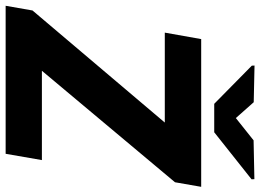

<svg xmlns="http://www.w3.org/2000/svg" viewBox="-164 -802 945 698"><g transform="rotate(90 309.0 -452.5)"><path d="M541.5 -131.8 518.6 0H18.6L41.5 -131.8ZM622.1 -615.7 106.4 0H-19.5L-2.4 -97.7L517.1 -710.9H638.7ZM585 -710.9 562 -578.6H78.1L101.6 -710.9ZM331.1 -901.9 388.7 -836.9 469.7 -901.4 610.8 -904.3 611.3 -894 440.4 -758.3H336.9L198.2 -895L197.8 -904.8Z"/></g></svg>

Font: Roboto Black
Style: Italic
Weight: 900
Italic angle: -12°
Designer: Christian Robertson
Foundry: Google
Version: Version 3.0; 2020